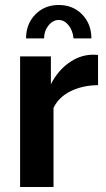

<svg xmlns="http://www.w3.org/2000/svg" viewBox="-20 -750 427 770"><path d="M373.2 -408.5Q312.1 -407.9 264.1 -384.7Q216.1 -361.4 194.6 -317.5V0H60.6V-523.8H184.1V-412.3Q211.6 -465.8 254.9 -497.1Q298.3 -528.3 346.4 -530.5Q356.9 -530.5 362.7 -530.5Q368.6 -530.5 373.2 -529.5ZM215.5 -669.9Q192.2 -669.9 174.4 -647.8Q156.7 -625.7 156.7 -596H84.5Q84.5 -653.8 121.6 -691.9Q158.7 -730 215.5 -730Q272.8 -730 309.6 -691.9Q346.5 -653.8 346.5 -596H274.9Q271.9 -627.7 254.9 -648.8Q238 -669.9 215.5 -669.9Z"/></svg>

Font: Raleway Thin
Style: Regular
Weight: 100
Designer: Matt McInerney, Pablo Impallari, Rodrigo Fuenzalida
Foundry: Matt McInerney, Pablo Impallari, Rodrigo Fuenzalida
Version: Version 4.026